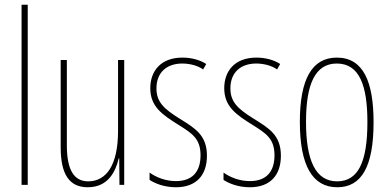

<svg xmlns="http://www.w3.org/2000/svg" viewBox="-20 -780 1642 810"><path d="M97 0V-760H71V0Z M504 -527H478V-228C478 -82 428 -15 352 -15C294 -15 262 -60 262 -167V-527H236V-159C236 -45 272 10 350 10C435 10 467 -54 481 -112H483L484 0H504Z M853 -123C853 -210 803 -239 737 -280C673 -320 640 -349 640 -407C640 -475 684 -512 749 -512C781 -512 815 -503 837 -487L850 -510C824 -527 788 -537 750 -537C657 -537 614 -479 614 -408C614 -330 665 -296 732 -254C791 -217 826 -195 826 -125C826 -56 792 -16 722 -16C680 -16 640 -31 611 -52V-21C634 -6 673 10 722 10C810 10 853 -43 853 -123Z M1165 -123C1165 -210 1115 -239 1049 -280C985 -320 952 -349 952 -407C952 -475 996 -512 1061 -512C1093 -512 1127 -503 1149 -487L1162 -510C1136 -527 1100 -537 1062 -537C969 -537 926 -479 926 -408C926 -330 977 -296 1044 -254C1103 -217 1138 -195 1138 -125C1138 -56 1104 -16 1034 -16C992 -16 952 -31 923 -52V-21C946 -6 985 10 1034 10C1122 10 1165 -43 1165 -123Z M1556 -264C1556 -433 1514 -537 1401 -537C1295 -537 1245 -444 1245 -266C1245 -80 1299 10 1403 10C1505 10 1556 -77 1556 -264ZM1271 -266C1271 -424 1309 -512 1401 -512C1497 -512 1530 -418 1530 -265C1530 -94 1490 -15 1402 -15C1312 -15 1271 -102 1271 -266Z"/></svg>

Font: Noto Sans Sinhala ExtraCondensed Thin
Style: Regular
Weight: 100
Width: 2
Designer: Jelle Bosma - Monotype Design Team
Foundry: Monotype Imaging Inc.
Version: Version 2.006